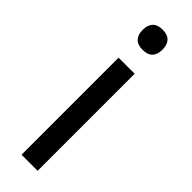

<svg xmlns="http://www.w3.org/2000/svg" viewBox="-234 -677 683 683"><g transform="rotate(45 108.0 -335.0)"><path d="M148.6 0H67.7V-488.2H148.6ZM108.2 -568.2Q83.2 -568.2 70.8 -581.2Q58.4 -594.3 58.4 -617.7V-620.2Q58.4 -643.5 70.8 -656.6Q83.2 -669.6 108.2 -669.6Q133.2 -669.6 145.5 -656.6Q157.9 -643.5 157.9 -620.2V-617.7Q157.9 -593.9 145.5 -581Q133.2 -568.2 108.2 -568.2Z"/></g></svg>

Font: Anek Malayalam Medium
Style: Regular
Weight: 500
Designer: Maithili Shingre (Malayalam) & Yesha Goshar (Latin)
Foundry: Ek Type
Version: Version 1.003